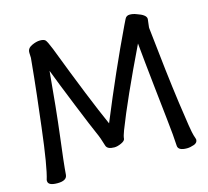

<svg xmlns="http://www.w3.org/2000/svg" viewBox="-106 -845 1066 984"><g transform="rotate(-15 427.5 -352.5)"><path d="M32 -8V-13Q52 -76 76.5 -280.5Q101 -485 105.5 -533.5Q110 -582 113 -608.5Q116 -635 116 -639L115 -663V-668Q115 -690 139.5 -701.5Q164 -713 183.5 -713Q203 -713 211 -706Q219 -699 237 -654Q351 -356 416 -211Q520 -464 622 -677Q629 -691 636.5 -706.5Q644 -722 662 -722Q680 -722 697 -715Q746 -699 746 -677V-676L741 -634V-629Q767 -381 789 -221.5Q811 -62 818.5 -40Q826 -18 826 -15Q826 2 806 9Q786 16 769 16Q722 16 721 -11Q719 -60 708 -158Q697 -256 689.5 -328Q682 -400 675.5 -461Q669 -522 665 -568Q539 -307 481 -157Q470 -128 469.5 -116Q469 -104 448 -94.5Q427 -85 411 -85Q373 -85 367 -107Q355 -149 340.5 -180.5Q326 -212 271.5 -346.5Q217 -481 191 -550Q174 -356 156 -210.5Q138 -65 137 -48Q136 -31 134 -13Q131 17 81.5 17Q32 17 32 -8Z"/></g></svg>

Font: LXGW ZhenKai
Style: Regular
Weight: 400
Designer: LXGW / Fontworks Inc.
Foundry: LXGW / Fontworks Inc.
Version: Version 0.800;June 8, 2025